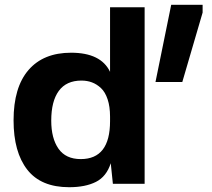

<svg xmlns="http://www.w3.org/2000/svg" viewBox="-20 -760 876 794"><path d="M817.9 -740.2V-708L733.9 -420.9H623L688 -740.2ZM36.1 -262.2Q36.1 -398.9 97.9 -470.5Q159.7 -542 273.9 -542Q397.5 -542 435.1 -462.9V-730H578.1V0H446.8L438 -85Q420.4 -29.8 376.7 -7.8Q333 14.2 266.1 14.2Q149.4 14.2 92.8 -58.3Q36.1 -130.9 36.1 -262.2ZM191.9 -261.2Q191.9 -188 221.9 -145Q252 -102.1 314 -102.1Q435.1 -102.1 435.1 -258.8V-277.8Q435.1 -319.3 425 -349.4Q415 -379.4 397.5 -395.8Q379.9 -412.1 360.1 -419.4Q340.3 -426.8 316.9 -426.8Q254.4 -426.8 223.1 -384Q191.9 -341.3 191.9 -261.2Z"/></svg>

Font: Nacelle Bold
Style: Regular
Weight: 700
Designer: Sora Sagano
Foundry: Sora Sagano
Version: Version 1.000;FEAKit 1.0